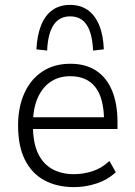

<svg xmlns="http://www.w3.org/2000/svg" viewBox="-20 -758 552 786"><path d="M283 8Q213 8 161.5 -20Q110 -48 82 -104Q54 -160 54 -244Q54 -320 80 -377Q106 -434 154 -465.5Q202 -497 268 -497Q331 -497 374 -468.5Q417 -440 439 -386.5Q461 -333 461 -258V-230H99V-278H423L406 -261Q406 -355 371 -400.5Q336 -446 268 -446Q221 -446 187 -423Q153 -400 134 -356.5Q115 -313 115 -251V-242Q115 -175 135 -131.5Q155 -88 193 -66.5Q231 -45 283 -45Q321 -45 358.5 -57Q396 -69 428 -99L454 -53Q421 -22 375.5 -7Q330 8 283 8ZM173 -551 129 -556Q132 -614 148.5 -655Q165 -696 195 -717Q225 -738 267 -738Q309 -738 339 -717Q369 -696 386 -655Q403 -614 405 -556L361 -551Q358 -621 335 -656Q312 -691 267 -691Q223 -691 199.5 -656Q176 -621 173 -551Z"/></svg>

Font: Nunito Sans 10pt SemiCondensed Light
Style: Regular
Weight: 300
Width: 4
Designer: Vernon Adams
Foundry: Vernon Adams
Version: Version 3.101;gftools[0.9.27]